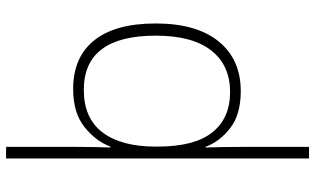

<svg xmlns="http://www.w3.org/2000/svg" viewBox="-222 -578 1034 630"><g transform="rotate(-90 295.0 -263.0)"><path d="M533 -269Q533 -135 474 -62.5Q415 10 311 10Q235 10 190.5 -24Q146 -58 128 -106H126Q127 -77 127.5 -45Q128 -13 128 15V234H90V-760H128V-527Q128 -505 127.5 -472.5Q127 -440 126 -418H129Q147 -466 193.5 -503Q240 -540 318 -540Q422 -540 477.5 -471Q533 -402 533 -269ZM493 -269Q493 -505 315 -505Q222 -505 175.5 -443.5Q129 -382 129 -270V-263Q129 -142 175.5 -83.5Q222 -25 308 -25Q396 -25 444.5 -87Q493 -149 493 -269Z"/></g></svg>

Font: Noto Sans ExtraLight
Style: Regular
Weight: 200
Designer: Monotype Design Team
Foundry: Monotype Imaging Inc.
Version: Version 2.007